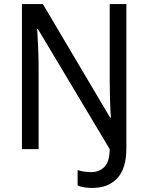

<svg xmlns="http://www.w3.org/2000/svg" viewBox="-20 -734 730 945"><path d="M434 191Q390 191 362 179V103Q376 108 393.5 110.5Q411 113 431 113Q467 113 493 88.5Q519 64 520 0L166 -592H163Q165 -558 167.5 -506Q170 -454 170 -408V0H88V-714H191L522 -155H526Q523 -191 521.5 -239.5Q520 -288 520 -334V-714H602V-5Q602 95 557.5 143Q513 191 434 191Z"/></svg>

Font: Noto Sans SemiCondensed
Style: Regular
Weight: 400
Width: 4
Designer: Monotype Design Team
Foundry: Monotype Imaging Inc.
Version: Version 2.013; ttfautohint (v1.8.4.7-5d5b)